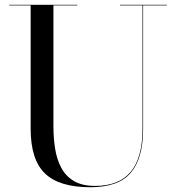

<svg xmlns="http://www.w3.org/2000/svg" viewBox="-20 -770 738 805"><path d="M19 -750H304V-747.5H204V-240Q204 -190.5 211.2 -145.8Q218.5 -101 237.2 -66Q256 -31 290.2 -10.8Q324.5 9.5 378.5 9.5Q478.5 9.5 528 -49.5Q577.5 -108.5 577.5 -230V-747.5H483V-750H679V-747.5H580V-230Q580 -106.5 528.5 -45.8Q477 15 358.5 15Q228.5 15 168.5 -42.8Q108.5 -100.5 108.5 -230V-747.5H19Z"/></svg>

Font: Bodoni* 72pt
Style: Regular
Weight: 400
Version: Version 2.3